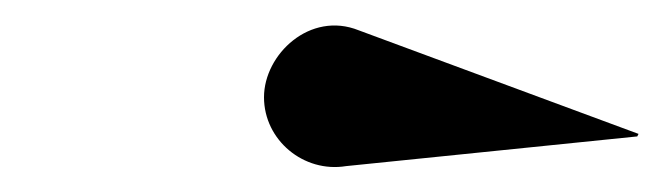

<svg xmlns="http://www.w3.org/2000/svg" viewBox="-20 -832 526 152"><path d="M254 -700.5 484.5 -724 485.5 -726 264 -808C225.5 -823.5 189 -789 189 -755C189 -721 220.5 -695 254 -700.5Z"/></svg>

Font: Bodoni* 96pt
Style: Bold Italic
Weight: 700
Italic angle: -13°
Version: Version 2.3